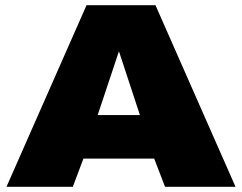

<svg xmlns="http://www.w3.org/2000/svg" viewBox="-20 -721 934 741"><path d="M5 0 314 -701H580L889 0H617L575 -109H302L261 0ZM357 -277H520L439 -523Z"/></svg>

Font: Georama Extended ExtraBold
Style: Regular
Weight: 800
Width: 7
Designer: Jean-Baptiste Levee
Foundry: Production Type
Version: Version 1.000